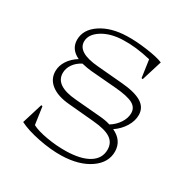

<svg xmlns="http://www.w3.org/2000/svg" viewBox="-161 -837 985 1003"><g transform="rotate(30 331.5 -336.0)"><path d="M78.1 -32.2 116.2 -155.8 124 -153.8 139.2 -48.8Q171.4 -31.7 230.5 -21.5Q289.6 -11.2 346.2 -12.2Q435.5 -13.7 483.9 -43.7Q532.2 -73.7 532.2 -127Q532.2 -168.9 499.5 -190.9Q466.8 -212.9 393.1 -219.2L240.2 -232.9Q168.9 -238.8 129.9 -268.8Q90.8 -298.8 90.8 -347.2Q90.8 -379.9 110.4 -410.2Q129.9 -440.4 165 -461.9Q106.9 -488.8 106.9 -545.9Q106.9 -607.4 168.7 -648.7Q230.5 -689.9 326.2 -691.9Q378.9 -693.4 445.8 -684.1Q512.7 -674.8 544.9 -661.1L506.8 -538.1L499 -540L483.9 -645Q392.6 -667 316.9 -664.1Q242.7 -662.1 192.9 -630.9Q143.1 -599.6 143.1 -556.2Q143.1 -489.3 272 -479L424.8 -465.8Q504.4 -459 543.5 -434.8Q582.5 -410.6 583 -366.2Q583.5 -330.6 561.8 -294.9Q540 -259.3 503.9 -234.9Q569.3 -204.6 570.8 -139.2Q571.8 -71.8 507.6 -27.3Q443.4 17.1 339.8 20Q273.9 21.5 198.7 6.3Q123.5 -8.8 78.1 -32.2ZM128.9 -357.9Q128.9 -281.2 257.8 -271L411.1 -257.8Q447.3 -254.9 474.1 -246.1Q505.4 -265.1 524.7 -294.7Q543.9 -324.2 543.9 -354Q543.9 -387.7 512.9 -404.8Q481.9 -421.9 407.2 -428.2L253.9 -440.9Q229.5 -442.9 193.8 -451.2Q163.1 -435.5 146 -410.6Q128.9 -385.7 128.9 -357.9Z"/></g></svg>

Font: Halibut Exp Thin
Style: Regular
Weight: 250
Width: 7
Designer: Matteo Maggi
Foundry: Collletttivo
Version: Version 3.080 | FøM Fix